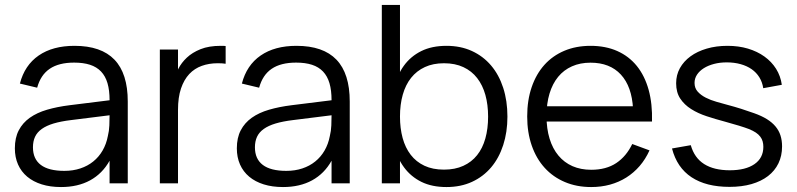

<svg xmlns="http://www.w3.org/2000/svg" viewBox="-20 -740 3218 775"><path d="M280.7 -555Q192.7 -555 136.1 -515.9Q79.5 -476.8 60.3 -402.7L130 -386Q144 -437.5 180.8 -462.4Q217.5 -487.3 279.3 -487.3Q316.2 -487.3 343.2 -478.6Q370.3 -469.8 387.9 -451.3Q405.5 -432.8 413.9 -404.2Q422.3 -375.7 422.3 -335.7V-275.3Q422.3 -257.3 421.4 -234.2Q420.5 -211 415.3 -190.7Q409.2 -158.5 394.1 -132.4Q379 -106.3 356.3 -88.1Q333.7 -69.8 304.2 -60.1Q274.8 -50.3 239.7 -50.3Q176.5 -50.3 144.8 -74.3Q113 -98.3 113 -145.3Q113 -169.7 121.5 -187.9Q130 -206.2 148.7 -219.5Q167.3 -232.8 196.5 -241.6Q225.7 -250.3 266.8 -255.3L438.3 -276.7L435.8 -337L260.2 -315.2Q210.7 -309 169.9 -297.1Q129.2 -285.2 100.3 -264.7Q71.5 -244.2 55.8 -214.1Q40 -184 40 -141.3Q40 -105.2 52.8 -76.1Q65.7 -47 89.9 -26.8Q114.2 -6.5 148.5 4.2Q182.8 15 226.3 15Q294.3 15 343.8 -12.1Q393.3 -39.2 422.3 -91.2V0H495.7V-330.3Q495.7 -443.2 442.1 -499.1Q388.5 -555 280.7 -555Z M890.8 -482.7Q883.8 -484 875.8 -484.3Q867.7 -484.7 858.5 -484.7Q823.8 -484.7 794.6 -474.2Q765.3 -463.8 744 -441.2Q722.7 -418.5 710.6 -382.8Q698.5 -347 698.5 -296.5L681.8 -416.7Q687.7 -438.2 700 -462.5Q712.3 -486.8 734.2 -507.4Q756 -528 789.5 -541.5Q823 -555 871.2 -555Q876.2 -555 881 -554.9Q885.8 -554.8 890.8 -554.3ZM625.2 0V-540H698.5V0Z M1176.7 -555Q1088.7 -555 1032.1 -515.9Q975.5 -476.8 956.3 -402.7L1026 -386Q1040 -437.5 1076.8 -462.4Q1113.5 -487.3 1175.3 -487.3Q1212.2 -487.3 1239.2 -478.6Q1266.3 -469.8 1283.9 -451.3Q1301.5 -432.8 1309.9 -404.2Q1318.3 -375.7 1318.3 -335.7V-275.3Q1318.3 -257.3 1317.4 -234.2Q1316.5 -211 1311.3 -190.7Q1305.2 -158.5 1290.1 -132.4Q1275 -106.3 1252.3 -88.1Q1229.7 -69.8 1200.2 -60.1Q1170.8 -50.3 1135.7 -50.3Q1072.5 -50.3 1040.8 -74.3Q1009 -98.3 1009 -145.3Q1009 -169.7 1017.5 -187.9Q1026 -206.2 1044.7 -219.5Q1063.3 -232.8 1092.5 -241.6Q1121.7 -250.3 1162.8 -255.3L1334.3 -276.7L1331.8 -337L1156.2 -315.2Q1106.7 -309 1065.9 -297.1Q1025.2 -285.2 996.3 -264.7Q967.5 -244.2 951.8 -214.1Q936 -184 936 -141.3Q936 -105.2 948.8 -76.1Q961.7 -47 985.9 -26.8Q1010.2 -6.5 1044.5 4.2Q1078.8 15 1122.3 15Q1190.3 15 1239.8 -12.1Q1289.3 -39.2 1318.3 -91.2V0H1391.7V-330.3Q1391.7 -443.2 1338.1 -499.1Q1284.5 -555 1176.7 -555Z M1521.2 -720H1594.5V0H1521.2ZM1782.2 -555Q1839.2 -555 1884.7 -534.2Q1930.2 -513.3 1962.1 -475.8Q1994 -438.3 2011.1 -385.7Q2028.2 -333 2028.2 -269.3Q2028.2 -206.8 2011.2 -154.5Q1994.3 -102.2 1962.6 -64.6Q1930.8 -27 1885.3 -6Q1839.8 15 1782.2 15Q1723.7 15 1681.2 -5.8Q1638.8 -26.7 1611.1 -64.2Q1583.3 -101.7 1570 -154.1Q1556.7 -206.5 1556.7 -269.4Q1556.7 -331.8 1569.7 -384.2Q1582.7 -436.7 1610.2 -474.7Q1637.8 -512.7 1680.4 -533.8Q1723 -555 1782.2 -555ZM1772.2 -484.7Q1728.2 -484.7 1695 -469.3Q1661.8 -454 1639.4 -425.8Q1617 -397.7 1605.8 -357.9Q1594.5 -318.2 1594.5 -269.4Q1594.5 -222.4 1605.2 -183Q1616 -143.5 1637.9 -115.1Q1659.8 -86.7 1693.2 -71Q1726.7 -55.3 1772.1 -55.3Q1816.7 -55.3 1850.1 -70.6Q1883.6 -85.8 1905.8 -113.7Q1928 -141.5 1939.1 -181.1Q1950.2 -220.7 1950.2 -269.3Q1950.2 -317.4 1939.2 -356.9Q1928.2 -396.3 1906.1 -424.8Q1884.1 -453.3 1850.5 -469Q1817 -484.7 1772.2 -484.7Z M2366.3 -54.7Q2324.2 -54.7 2290.8 -69.3Q2257.5 -84 2234.2 -111.9Q2210.8 -139.8 2198.4 -180.2Q2186 -220.5 2186 -271.5Q2186 -322.3 2198.1 -362.3Q2210.2 -402.3 2233 -430Q2255.8 -457.7 2288.8 -472.3Q2321.8 -487 2363.7 -487Q2441.8 -487 2486.2 -438.9Q2530.5 -390.8 2535.3 -300.7L2535.5 -249.3H2611.8Q2613.8 -320.8 2598.2 -377.4Q2582.5 -434 2550.7 -473.5Q2518.8 -513 2471.7 -534Q2424.5 -555 2363.7 -555Q2305.3 -555 2258.1 -535.1Q2210.8 -515.2 2177.5 -478.2Q2144.2 -441.2 2126.1 -388.3Q2108 -335.5 2108 -270Q2108 -205.2 2126.4 -152.3Q2144.8 -99.5 2178.7 -62.4Q2212.5 -25.3 2260.1 -5.2Q2307.7 15 2366.3 15Q2406.8 15 2442.5 5.2Q2478.2 -4.7 2508.1 -23.5Q2538 -42.3 2561.8 -69.8Q2585.5 -97.3 2601.7 -133L2532 -158.7Q2508.2 -109 2467.5 -81.8Q2426.8 -54.7 2366.3 -54.7ZM2593.8 -311H2173L2171.2 -249.3H2611.8Z M2924.7 14.3Q2974.2 14.3 3013.3 3.1Q3052.5 -8.2 3080 -29.3Q3107.5 -50.5 3122.2 -80.8Q3136.8 -111.2 3136.8 -149Q3136.8 -173.2 3130.4 -193.2Q3124 -213.2 3110.4 -229.5Q3096.8 -245.8 3075.6 -259.1Q3054.3 -272.3 3024.2 -283Q2999.8 -291.8 2971.9 -300.7Q2944 -309.5 2916.2 -316.8Q2895.3 -322.5 2871.8 -329.2Q2848.3 -335.8 2828.8 -345.8Q2809.3 -355.7 2796.4 -369.9Q2783.5 -384.2 2783.5 -405.3Q2783.5 -423.5 2793.5 -438.7Q2803.5 -453.8 2821 -464.8Q2838.5 -475.8 2862.2 -482Q2885.8 -488.2 2913.2 -488.2Q2943.7 -488.2 2969.3 -481.1Q2995 -474 3014.1 -460.6Q3033.2 -447.2 3045.2 -427.8Q3057.2 -408.3 3060.8 -384L3135.8 -397.7Q3130.8 -433.3 3112.6 -462.3Q3094.3 -491.3 3065.5 -511.9Q3036.7 -532.5 2999 -543.8Q2961.3 -555 2916.5 -555Q2870.8 -555 2832.8 -543.8Q2794.7 -532.7 2767.2 -512.6Q2739.7 -492.5 2724.4 -464.9Q2709.2 -437.3 2709.2 -404Q2709.2 -367.2 2725.7 -342.2Q2742.2 -317.2 2769.8 -299.8Q2797.3 -282.3 2832.9 -270.7Q2868.5 -259 2907.2 -248.7Q2938.3 -240.2 2963.1 -232.6Q2987.8 -225 3002.8 -219.2Q3019.8 -212.3 3031 -204.8Q3042.2 -197.2 3048.9 -188.2Q3055.7 -179.3 3058.4 -169.2Q3061.2 -159.2 3061.2 -147.3Q3061.2 -102.2 3025.2 -77.4Q2989.3 -52.7 2925.7 -52.7Q2862 -52.7 2822.4 -77.7Q2782.8 -102.7 2768.3 -154L2692.5 -140.7Q2702.5 -102 2722.2 -73Q2742 -44 2771.3 -24.6Q2800.7 -5.2 2839.1 4.6Q2877.5 14.3 2924.7 14.3Z"/></svg>

Font: Vela Sans GX ExtLt
Style: Regular
Weight: 200
Designer: Principal design: Mikhail Sharanda - project Manrope.
Design modification: Ravid Balaliev
Foundry: Mikhail Sharanda
Version: Version 1.001